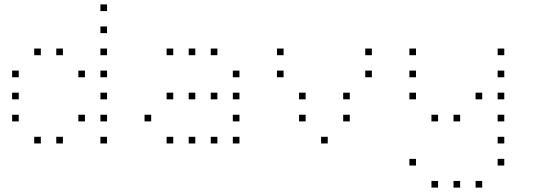

<svg xmlns="http://www.w3.org/2000/svg" viewBox="-20 -685 2440 870"><path d="M436 -665Q435 -665 435 -665Q435 -665 435 -664V-636Q435 -635 435 -635Q435 -635 436 -635H464Q465 -635 465 -635Q465 -635 465 -636V-664Q465 -665 465 -665Q465 -665 464 -665ZM436 -565Q435 -565 435 -565Q435 -565 435 -564V-536Q435 -535 435 -535Q435 -535 436 -535H464Q465 -535 465 -535Q465 -535 465 -536V-564Q465 -565 465 -565Q465 -565 464 -565ZM136 -465Q135 -465 135 -465Q135 -465 135 -464V-436Q135 -435 135 -435Q135 -435 136 -435H164Q165 -435 165 -435Q165 -435 165 -436V-464Q165 -465 165 -465Q165 -465 164 -465ZM236 -465Q235 -465 235 -465Q235 -465 235 -464V-436Q235 -435 235 -435Q235 -435 236 -435H264Q265 -435 265 -435Q265 -435 265 -436V-464Q265 -465 265 -465Q265 -465 264 -465ZM436 -465Q435 -465 435 -465Q435 -465 435 -464V-436Q435 -435 435 -435Q435 -435 436 -435H464Q465 -435 465 -435Q465 -435 465 -436V-464Q465 -465 465 -465Q465 -465 464 -465ZM36 -365Q35 -365 35 -365Q35 -365 35 -364V-336Q35 -335 35 -335Q35 -335 36 -335H64Q65 -335 65 -335Q65 -335 65 -336V-364Q65 -365 65 -365Q65 -365 64 -365ZM336 -365Q335 -365 335 -365Q335 -365 335 -364V-336Q335 -335 335 -335Q335 -335 336 -335H364Q365 -335 365 -335Q365 -335 365 -336V-364Q365 -365 365 -365Q365 -365 364 -365ZM436 -365Q435 -365 435 -365Q435 -365 435 -364V-336Q435 -335 435 -335Q435 -335 436 -335H464Q465 -335 465 -335Q465 -335 465 -336V-364Q465 -365 465 -365Q465 -365 464 -365ZM36 -265Q35 -265 35 -265Q35 -265 35 -264V-236Q35 -235 35 -235Q35 -235 36 -235H64Q65 -235 65 -235Q65 -235 65 -236V-264Q65 -265 65 -265Q65 -265 64 -265ZM436 -265Q435 -265 435 -265Q435 -265 435 -264V-236Q435 -235 435 -235Q435 -235 436 -235H464Q465 -235 465 -235Q465 -235 465 -236V-264Q465 -265 465 -265Q465 -265 464 -265ZM36 -165Q35 -165 35 -165Q35 -165 35 -164V-136Q35 -135 35 -135Q35 -135 36 -135H64Q65 -135 65 -135Q65 -135 65 -136V-164Q65 -165 65 -165Q65 -165 64 -165ZM336 -165Q335 -165 335 -165Q335 -165 335 -164V-136Q335 -135 335 -135Q335 -135 336 -135H364Q365 -135 365 -135Q365 -135 365 -136V-164Q365 -165 365 -165Q365 -165 364 -165ZM436 -165Q435 -165 435 -165Q435 -165 435 -164V-136Q435 -135 435 -135Q435 -135 436 -135H464Q465 -135 465 -135Q465 -135 465 -136V-164Q465 -165 465 -165Q465 -165 464 -165ZM136 -65Q135 -65 135 -65Q135 -65 135 -64V-36Q135 -35 135 -35Q135 -35 136 -35H164Q165 -35 165 -35Q165 -35 165 -36V-64Q165 -65 165 -65Q165 -65 164 -65ZM236 -65Q235 -65 235 -65Q235 -65 235 -64V-36Q235 -35 235 -35Q235 -35 236 -35H264Q265 -35 265 -35Q265 -35 265 -36V-64Q265 -65 265 -65Q265 -65 264 -65ZM436 -65Q435 -65 435 -65Q435 -65 435 -64V-36Q435 -35 435 -35Q435 -35 436 -35H464Q465 -35 465 -35Q465 -35 465 -36V-64Q465 -65 465 -65Q465 -65 464 -65Z M736 -465Q735 -465 735 -465Q735 -465 735 -464V-436Q735 -435 735 -435Q735 -435 736 -435H764Q765 -435 765 -435Q765 -435 765 -436V-464Q765 -465 765 -465Q765 -465 764 -465ZM836 -465Q835 -465 835 -465Q835 -465 835 -464V-436Q835 -435 835 -435Q835 -435 836 -435H864Q865 -435 865 -435Q865 -435 865 -436V-464Q865 -465 865 -465Q865 -465 864 -465ZM936 -465Q935 -465 935 -465Q935 -465 935 -464V-436Q935 -435 935 -435Q935 -435 936 -435H964Q965 -435 965 -435Q965 -435 965 -436V-464Q965 -465 965 -465Q965 -465 964 -465ZM1036 -365Q1035 -365 1035 -365Q1035 -365 1035 -364V-336Q1035 -335 1035 -335Q1035 -335 1036 -335H1064Q1065 -335 1065 -335Q1065 -335 1065 -336V-364Q1065 -365 1065 -365Q1065 -365 1064 -365ZM736 -265Q735 -265 735 -265Q735 -265 735 -264V-236Q735 -235 735 -235Q735 -235 736 -235H764Q765 -235 765 -235Q765 -235 765 -236V-264Q765 -265 765 -265Q765 -265 764 -265ZM836 -265Q835 -265 835 -265Q835 -265 835 -264V-236Q835 -235 835 -235Q835 -235 836 -235H864Q865 -235 865 -235Q865 -235 865 -236V-264Q865 -265 865 -265Q865 -265 864 -265ZM936 -265Q935 -265 935 -265Q935 -265 935 -264V-236Q935 -235 935 -235Q935 -235 936 -235H964Q965 -235 965 -235Q965 -235 965 -236V-264Q965 -265 965 -265Q965 -265 964 -265ZM1036 -265Q1035 -265 1035 -265Q1035 -265 1035 -264V-236Q1035 -235 1035 -235Q1035 -235 1036 -235H1064Q1065 -235 1065 -235Q1065 -235 1065 -236V-264Q1065 -265 1065 -265Q1065 -265 1064 -265ZM636 -165Q635 -165 635 -165Q635 -165 635 -164V-136Q635 -135 635 -135Q635 -135 636 -135H664Q665 -135 665 -135Q665 -135 665 -136V-164Q665 -165 665 -165Q665 -165 664 -165ZM1036 -165Q1035 -165 1035 -165Q1035 -165 1035 -164V-136Q1035 -135 1035 -135Q1035 -135 1036 -135H1064Q1065 -135 1065 -135Q1065 -135 1065 -136V-164Q1065 -165 1065 -165Q1065 -165 1064 -165ZM736 -65Q735 -65 735 -65Q735 -65 735 -64V-36Q735 -35 735 -35Q735 -35 736 -35H764Q765 -35 765 -35Q765 -35 765 -36V-64Q765 -65 765 -65Q765 -65 764 -65ZM836 -65Q835 -65 835 -65Q835 -65 835 -64V-36Q835 -35 835 -35Q835 -35 836 -35H864Q865 -35 865 -35Q865 -35 865 -36V-64Q865 -65 865 -65Q865 -65 864 -65ZM936 -65Q935 -65 935 -65Q935 -65 935 -64V-36Q935 -35 935 -35Q935 -35 936 -35H964Q965 -35 965 -35Q965 -35 965 -36V-64Q965 -65 965 -65Q965 -65 964 -65ZM1036 -65Q1035 -65 1035 -65Q1035 -65 1035 -64V-36Q1035 -35 1035 -35Q1035 -35 1036 -35H1064Q1065 -35 1065 -35Q1065 -35 1065 -36V-64Q1065 -65 1065 -65Q1065 -65 1064 -65Z M1236 -465Q1235 -465 1235 -465Q1235 -465 1235 -464V-436Q1235 -435 1235 -435Q1235 -435 1236 -435H1264Q1265 -435 1265 -435Q1265 -435 1265 -436V-464Q1265 -465 1265 -465Q1265 -465 1264 -465ZM1636 -465Q1635 -465 1635 -465Q1635 -465 1635 -464V-436Q1635 -435 1635 -435Q1635 -435 1636 -435H1664Q1665 -435 1665 -435Q1665 -435 1665 -436V-464Q1665 -465 1665 -465Q1665 -465 1664 -465ZM1236 -365Q1235 -365 1235 -365Q1235 -365 1235 -364V-336Q1235 -335 1235 -335Q1235 -335 1236 -335H1264Q1265 -335 1265 -335Q1265 -335 1265 -336V-364Q1265 -365 1265 -365Q1265 -365 1264 -365ZM1636 -365Q1635 -365 1635 -365Q1635 -365 1635 -364V-336Q1635 -335 1635 -335Q1635 -335 1636 -335H1664Q1665 -335 1665 -335Q1665 -335 1665 -336V-364Q1665 -365 1665 -365Q1665 -365 1664 -365ZM1336 -265Q1335 -265 1335 -265Q1335 -265 1335 -264V-236Q1335 -235 1335 -235Q1335 -235 1336 -235H1364Q1365 -235 1365 -235Q1365 -235 1365 -236V-264Q1365 -265 1365 -265Q1365 -265 1364 -265ZM1536 -265Q1535 -265 1535 -265Q1535 -265 1535 -264V-236Q1535 -235 1535 -235Q1535 -235 1536 -235H1564Q1565 -235 1565 -235Q1565 -235 1565 -236V-264Q1565 -265 1565 -265Q1565 -265 1564 -265ZM1336 -165Q1335 -165 1335 -165Q1335 -165 1335 -164V-136Q1335 -135 1335 -135Q1335 -135 1336 -135H1364Q1365 -135 1365 -135Q1365 -135 1365 -136V-164Q1365 -165 1365 -165Q1365 -165 1364 -165ZM1536 -165Q1535 -165 1535 -165Q1535 -165 1535 -164V-136Q1535 -135 1535 -135Q1535 -135 1536 -135H1564Q1565 -135 1565 -135Q1565 -135 1565 -136V-164Q1565 -165 1565 -165Q1565 -165 1564 -165ZM1436 -65Q1435 -65 1435 -65Q1435 -65 1435 -64V-36Q1435 -35 1435 -35Q1435 -35 1436 -35H1464Q1465 -35 1465 -35Q1465 -35 1465 -36V-64Q1465 -65 1465 -65Q1465 -65 1464 -65Z M1836 -465Q1835 -465 1835 -465Q1835 -465 1835 -464V-436Q1835 -435 1835 -435Q1835 -435 1836 -435H1864Q1865 -435 1865 -435Q1865 -435 1865 -436V-464Q1865 -465 1865 -465Q1865 -465 1864 -465ZM2236 -465Q2235 -465 2235 -465Q2235 -465 2235 -464V-436Q2235 -435 2235 -435Q2235 -435 2236 -435H2264Q2265 -435 2265 -435Q2265 -435 2265 -436V-464Q2265 -465 2265 -465Q2265 -465 2264 -465ZM1836 -365Q1835 -365 1835 -365Q1835 -365 1835 -364V-336Q1835 -335 1835 -335Q1835 -335 1836 -335H1864Q1865 -335 1865 -335Q1865 -335 1865 -336V-364Q1865 -365 1865 -365Q1865 -365 1864 -365ZM2236 -365Q2235 -365 2235 -365Q2235 -365 2235 -364V-336Q2235 -335 2235 -335Q2235 -335 2236 -335H2264Q2265 -335 2265 -335Q2265 -335 2265 -336V-364Q2265 -365 2265 -365Q2265 -365 2264 -365ZM1836 -265Q1835 -265 1835 -265Q1835 -265 1835 -264V-236Q1835 -235 1835 -235Q1835 -235 1836 -235H1864Q1865 -235 1865 -235Q1865 -235 1865 -236V-264Q1865 -265 1865 -265Q1865 -265 1864 -265ZM2136 -265Q2135 -265 2135 -265Q2135 -265 2135 -264V-236Q2135 -235 2135 -235Q2135 -235 2136 -235H2164Q2165 -235 2165 -235Q2165 -235 2165 -236V-264Q2165 -265 2165 -265Q2165 -265 2164 -265ZM2236 -265Q2235 -265 2235 -265Q2235 -265 2235 -264V-236Q2235 -235 2235 -235Q2235 -235 2236 -235H2264Q2265 -235 2265 -235Q2265 -235 2265 -236V-264Q2265 -265 2265 -265Q2265 -265 2264 -265ZM1936 -165Q1935 -165 1935 -165Q1935 -165 1935 -164V-136Q1935 -135 1935 -135Q1935 -135 1936 -135H1964Q1965 -135 1965 -135Q1965 -135 1965 -136V-164Q1965 -165 1965 -165Q1965 -165 1964 -165ZM2036 -165Q2035 -165 2035 -165Q2035 -165 2035 -164V-136Q2035 -135 2035 -135Q2035 -135 2036 -135H2064Q2065 -135 2065 -135Q2065 -135 2065 -136V-164Q2065 -165 2065 -165Q2065 -165 2064 -165ZM2236 -165Q2235 -165 2235 -165Q2235 -165 2235 -164V-136Q2235 -135 2235 -135Q2235 -135 2236 -135H2264Q2265 -135 2265 -135Q2265 -135 2265 -136V-164Q2265 -165 2265 -165Q2265 -165 2264 -165ZM2236 -65Q2235 -65 2235 -65Q2235 -65 2235 -64V-36Q2235 -35 2235 -35Q2235 -35 2236 -35H2264Q2265 -35 2265 -35Q2265 -35 2265 -36V-64Q2265 -65 2265 -65Q2265 -65 2264 -65ZM1836 35Q1835 35 1835 35Q1835 35 1835 36V64Q1835 65 1835 65Q1835 65 1836 65H1864Q1865 65 1865 65Q1865 65 1865 64V36Q1865 35 1865 35Q1865 35 1864 35ZM2236 35Q2235 35 2235 35Q2235 35 2235 36V64Q2235 65 2235 65Q2235 65 2236 65H2264Q2265 65 2265 65Q2265 65 2265 64V36Q2265 35 2265 35Q2265 35 2264 35ZM1936 135Q1935 135 1935 135Q1935 135 1935 136V164Q1935 165 1935 165Q1935 165 1936 165H1964Q1965 165 1965 165Q1965 165 1965 164V136Q1965 135 1965 135Q1965 135 1964 135ZM2036 135Q2035 135 2035 135Q2035 135 2035 136V164Q2035 165 2035 165Q2035 165 2036 165H2064Q2065 165 2065 165Q2065 165 2065 164V136Q2065 135 2065 135Q2065 135 2064 135ZM2136 135Q2135 135 2135 135Q2135 135 2135 136V164Q2135 165 2135 165Q2135 165 2136 165H2164Q2165 165 2165 165Q2165 165 2165 164V136Q2165 135 2165 135Q2165 135 2164 135Z"/></svg>

Font: Doto Black Thin
Style: Regular
Weight: 250
Monospace: yes
Version: Version 1.000